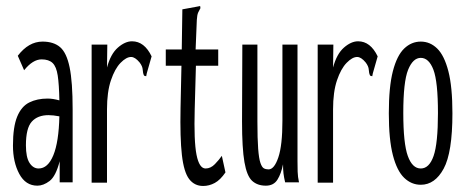

<svg xmlns="http://www.w3.org/2000/svg" viewBox="-20 -605 1540 637"><path d="M104 11Q65 11 44 -28Q23 -67 23 -122Q23 -184 37 -218Q51 -252 77 -265Q103 -278 138 -278Q147 -278 156.5 -276.5Q166 -275 177 -272Q176 -325 171.5 -354.5Q167 -384 154.5 -396Q142 -408 118 -408Q89 -408 60 -372L39 -420Q75 -467 121 -467Q158 -467 179.5 -448.5Q201 -430 211 -381.5Q221 -333 221 -243V0H178V-70Q165 -20 144.5 -4.5Q124 11 104 11ZM66 -123Q66 -83 78 -64.5Q90 -46 108 -46Q139 -46 157 -90Q175 -134 177 -219Q156 -223 141 -223Q105 -223 85.5 -201.5Q66 -180 66 -123Z M284 -457H336L335 -381Q347 -426 371 -447Q395 -468 418 -468Q459 -468 483 -418L467 -362L465 -352L458 -354Q454 -362 453.5 -373.5Q453 -385 443 -398Q428 -416 415 -416Q399 -416 380 -396.5Q361 -377 348 -338.5Q335 -300 335 -242V1H284Z M654 12Q625 12 607.5 -11Q590 -34 583.5 -90.5Q577 -147 579 -248L582 -387H530V-441H583L585 -574L634 -583L644 -585L645 -578Q641 -571 637.5 -563.5Q634 -556 633 -539L629 -441H704V-387H630L626 -243Q623 -137 632 -91.5Q641 -46 662 -46Q679 -46 693 -60.5Q707 -75 716 -88L728 -33Q711 -8 692.5 2Q674 12 654 12Z M862 11Q834 11 816.5 -5Q799 -21 791 -67Q783 -113 783 -202L784 -457H834V-202Q834 -144 836.5 -111.5Q839 -79 844 -64.5Q849 -50 855.5 -46.5Q862 -43 871 -43Q890 -43 903.5 -83Q917 -123 917 -205V-457H967V-71Q967 -53 967.5 -35.5Q968 -18 972 0H926Q922 -17 920.5 -30Q919 -43 919 -60Q913 -29 900.5 -9Q888 11 862 11Z M1034 -457H1086L1085 -381Q1097 -426 1121 -447Q1145 -468 1168 -468Q1209 -468 1233 -418L1217 -362L1215 -352L1208 -354Q1204 -362 1203.5 -373.5Q1203 -385 1193 -398Q1178 -416 1165 -416Q1149 -416 1130 -396.5Q1111 -377 1098 -338.5Q1085 -300 1085 -242V1H1034Z M1376 8Q1345 8 1321 -15Q1297 -38 1283.5 -90Q1270 -142 1270 -229Q1270 -317 1283.5 -369Q1297 -421 1321 -444Q1345 -467 1376 -467Q1407 -467 1430.5 -444Q1454 -421 1467.5 -369Q1481 -317 1481 -229Q1481 -99 1452 -45.5Q1423 8 1376 8ZM1376 -46Q1404 -46 1418.5 -87.5Q1433 -129 1433 -230Q1433 -334 1418 -373.5Q1403 -413 1376 -413Q1350 -413 1334 -373.5Q1318 -334 1318 -230Q1318 -129 1333 -87.5Q1348 -46 1376 -46Z"/></svg>

Font: Inconsolata UltraCondensed
Style: Regular
Weight: 400
Width: 1
Monospace: yes
Designer: Raph Levien, Cyreal, Brenton Simpson
Foundry: Raph Levien, Cyreal, Google
Version: Version 3.001; ttfautohint (v1.8.2.53-6de2)